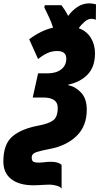

<svg xmlns="http://www.w3.org/2000/svg" viewBox="-84 -881 592 1144"><path d="M283 243V101Q263 83 220 83Q198 83 180.5 85.5Q163 88 145 88Q125 88 115 82.5Q105 77 105 57Q105 34 135.5 24.5Q166 15 210 7Q312 -12 372.5 -71Q433 -130 433 -227Q433 -294 398.5 -330Q364 -366 323 -373L324 -377Q397 -393 439.5 -438.5Q482 -484 482 -563Q482 -616 457 -656Q432 -696 385 -713Q398 -732 419 -750.5Q440 -769 461 -769Q475 -769 487 -763L488 -855Q466 -861 448 -861Q410 -861 378 -840Q346 -819 322 -786Q312 -806 302 -821.5Q292 -837 282 -850H183L180 -837Q196 -803 209 -776.5Q222 -750 232 -716Q162 -701 90 -647L143 -529Q168 -550 196 -563.5Q224 -577 257 -577Q311 -577 311 -532Q311 -491 280.5 -467.5Q250 -444 200 -444H143L111 -300H173Q260 -300 260 -239Q260 -184 233 -164Q206 -144 147 -133Q44 -114 -10 -68Q-64 -22 -64 81Q-64 150 -16.5 186.5Q31 223 115 223Q137 223 163 221Q189 219 209 219Q232 219 254 225.5Q276 232 283 243Z"/></svg>

Font: Noto Sans Display Condensed Black
Style: Italic
Weight: 900
Width: 3
Italic angle: -192°
Designer: Monotype Design Team
Foundry: Monotype Imaging Inc.
Version: Version 1.900